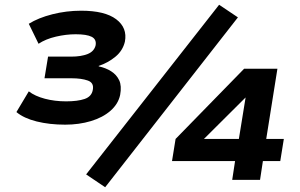

<svg xmlns="http://www.w3.org/2000/svg" viewBox="-20 -756 1262 807"><path d="M254 -232Q188 -232 134 -245.5Q80 -259 49 -285L101 -372Q127 -352 168.5 -341Q210 -330 258 -330Q306 -330 335.5 -340Q365 -350 370 -378Q376 -408 349 -417.5Q322 -427 281 -427H167L182 -518H279Q321 -518 348.5 -529Q376 -540 382 -566Q386 -591 365 -601.5Q344 -612 298 -612Q258 -612 215 -602Q172 -592 142 -572L101 -656Q141 -681 200 -696Q259 -711 321 -711Q421 -711 468.5 -675Q516 -639 505 -581Q496 -543 465 -517.5Q434 -492 395 -479V-477Q424 -471 447 -456.5Q470 -442 481 -418.5Q492 -395 485 -357Q477 -319 444.5 -290.5Q412 -262 362 -247Q312 -232 254 -232ZM422 31 342 -23 901 -736 980 -683ZM956 0 968 -79H703L718 -172L1006 -467H1146L1099 -172H1173L1158 -79H1085L1073 0ZM984 -172 1015 -363H1029L803 -138L805 -172Z"/></svg>

Font: Nunito Sans 7pt SemiExpanded ExtraBold
Style: Italic
Weight: 800
Width: 6
Italic angle: -9°
Designer: Vernon Adams
Foundry: Vernon Adams
Version: Version 3.101;gftools[0.9.27]